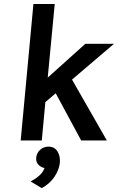

<svg xmlns="http://www.w3.org/2000/svg" viewBox="-20 -706 593 965"><path d="M388 0 260 -237.1 208 -193 190 0H84L148 -686H255.1L219.9 -316L409.1 -486H553.1L342 -306L517 0ZM189.9 239.5 134 206.2Q158 193.5 177 176.9Q196 160.3 203.8 138.5Q185 134.7 172.5 121.3Q160 107.8 162 85.8Q164.5 62.9 181.8 46.9Q199.1 31 223.7 31Q254.1 31 269.1 55.4Q284 79.9 280.8 112.5Q277.1 148.2 253.1 183.4Q229.1 218.5 189.9 239.5Z"/></svg>

Font: Karla
Style: Italic
Weight: 400
Italic angle: -8°
Designer: Jonathan Pinhorn
Version: Version 2.004;gftools[0.9.33]